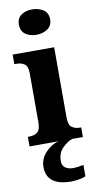

<svg xmlns="http://www.w3.org/2000/svg" viewBox="-108 -817 559 1102"><g transform="rotate(-10 171.0 -266.0)"><path d="M164 -624Q201 -624 228.5 -642.5Q256 -661 256 -698Q256 -736 228.5 -754Q201 -772 164 -772Q126 -772 100 -754Q74 -736 74 -698Q74 -661 100 -642.5Q126 -624 164 -624ZM13 0H324V-56H314Q289 -56 270 -69.5Q251 -83 251 -125V-536H9V-480H25Q49 -480 68 -467Q87 -454 87 -415V-127Q87 -84 68.5 -70Q50 -56 24 -56H13ZM216 240Q230 240 257 236Q284 232 299 224V158Q262 166 239 166Q211 166 193 153.5Q175 141 175 115Q175 68 203.5 39Q232 10 262 0H182Q139 10 105 47Q71 84 71 130Q71 240 216 240Z"/></g></svg>

Font: Noto Serif SemiCondensed Extra
Style: Regular
Weight: 800
Width: 4
Designer: Monotype Design Team
Foundry: Monotype Imaging Inc.
Version: Version 1.002